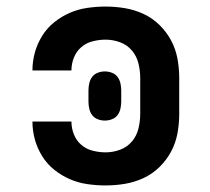

<svg xmlns="http://www.w3.org/2000/svg" viewBox="-20 -558 640 586"><path d="M302 8Q275 8 247 4Q219 0 193.5 -11Q168 -22 146 -39.5Q124 -57 109 -81Q94 -105 86.5 -132Q79 -159 79 -187Q79 -187 79 -187Q79 -187 79 -187H198Q198 -187 198 -187Q198 -187 198 -187Q198 -167 205.5 -148Q213 -129 228 -116Q243 -103 263 -98Q283 -93 302 -93Q325 -93 346.5 -101Q368 -109 382.5 -126Q397 -143 402.5 -165.5Q408 -188 408 -210V-320Q408 -342 402.5 -364.5Q397 -387 382.5 -404Q368 -421 346.5 -429Q325 -437 302 -437Q283 -437 263 -432Q243 -427 228 -414Q213 -401 205.5 -382Q198 -363 198 -343Q198 -343 198 -343Q198 -343 198 -343H79Q79 -343 79 -343Q79 -343 79 -343Q79 -371 86.5 -398Q94 -425 109 -449Q124 -473 146 -490.5Q168 -508 193.5 -519Q219 -530 247 -534Q275 -538 302 -538Q332 -538 361.5 -533Q391 -528 418 -515.5Q445 -503 466.5 -482Q488 -461 502 -435Q516 -409 521.5 -379.5Q527 -350 527 -320V-210Q527 -180 521.5 -150.5Q516 -121 502 -95Q488 -69 466.5 -48Q445 -27 418 -14.5Q391 -2 361.5 3Q332 8 302 8ZM300 -190Q289 -190 278.5 -194Q268 -198 261.5 -206.5Q255 -215 252.5 -226Q250 -237 250 -248V-282Q250 -293 252.5 -304Q255 -315 261.5 -323.5Q268 -332 278.5 -336Q289 -340 300 -340Q311 -340 321.5 -336Q332 -332 338.5 -323.5Q345 -315 347.5 -304Q350 -293 350 -282V-248Q350 -237 347.5 -226Q345 -215 338.5 -206.5Q332 -198 321.5 -194Q311 -190 300 -190Z"/></svg>

Font: Iosevka Curly Extended
Style: Bold
Weight: 700
Width: 7
Monospace: yes
Designer: Belleve Invis
Foundry: Belleve Invis
Version: Version 11.1.0; ttfautohint (v1.8.3)